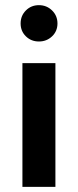

<svg xmlns="http://www.w3.org/2000/svg" viewBox="-20 -725 303 745"><path d="M60 -634Q60 -664 80.5 -684.5Q101 -705 131 -705Q161 -705 182 -684.5Q203 -664 203 -634Q203 -604 182 -584Q161 -564 131 -564Q101 -564 80.5 -584Q60 -604 60 -634ZM67 -480H195V0H67Z"/></svg>

Font: Prompt Medium
Style: Regular
Weight: 500
Designer: Katatrad Team
Foundry: CadsonDemak
Version: Version 1.000